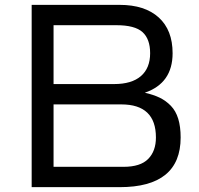

<svg xmlns="http://www.w3.org/2000/svg" viewBox="-20 -773 823 793"><path d="M474.1 0H110.8V-752.9H474.1Q578.1 -752.9 635.5 -700.9Q692.9 -648.9 692.9 -553.2Q692.9 -429.2 578.1 -390.1Q614.3 -381.8 639.9 -369.4Q665.5 -356.9 685.8 -335.9Q706.1 -314.9 716.1 -282.5Q726.1 -250 726.1 -205.1Q726.1 0 474.1 0ZM451.2 -425.8Q523.9 -425.8 562 -458.7Q600.1 -491.7 600.1 -553.2Q600.1 -611.8 568.6 -640.4Q537.1 -668.9 460.9 -668.9H201.2V-425.8ZM201.2 -341.8V-84H490.2Q560.1 -84 592 -116.5Q624 -148.9 624 -205.1Q624 -341.8 481 -341.8Z"/></svg>

Font: Standard
Style: Regular
Weight: 400
Designer: Bryce Wilner
Version: Version 2.000;PS 2.0;hotconv 16.6.51;makeotf.lib2.5.65220 DE